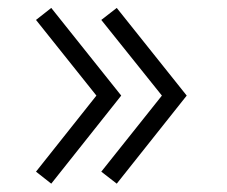

<svg xmlns="http://www.w3.org/2000/svg" viewBox="-20 -506 559 472"><path d="M106 -54.5 68.5 -84 217 -271 68.5 -457 106 -486.5 278 -271ZM267 -54.5 229 -84 378 -271 229 -457 267 -486.5 439 -271Z"/></svg>

Font: Manrope ExtraLight Light
Style: Regular
Weight: 300
Version: Version 4.504